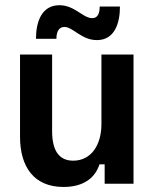

<svg xmlns="http://www.w3.org/2000/svg" viewBox="-20 -711 601 743"><path d="M198.3 -560.8C198.3 -592.5 210.8 -606.7 229.2 -606.7C262.5 -606.7 295 -555.8 355 -555.8C422.5 -555.8 444.2 -619.2 444.2 -685.8H365.8C365.8 -655 355.8 -640.8 336.7 -640.8C300.8 -640.8 269.2 -690.8 210 -690.8C141.7 -690.8 119.2 -627.5 119.2 -560.8ZM225.8 12.5C304.2 12.5 348.3 -23.3 365 -75H385V0H496.7V-500H372.5V-230C372.5 -150.8 333.3 -89.2 263.3 -89.2C206.7 -89.2 181.7 -130.8 181.7 -203.3V-500H57.5V-181.7C57.5 -64.2 112.5 12.5 225.8 12.5Z"/></svg>

Font: Familjen Grotesk SemiBold
Style: Regular
Weight: 600
Designer: Anders Wikstroem, Jonas Baeckman, Matilda Gysing, Kristian Moeller
Foundry: Familjen STHLM AB
Version: Version 2.000